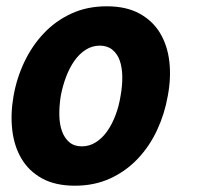

<svg xmlns="http://www.w3.org/2000/svg" viewBox="-20 -580 640 610"><path d="M218 10Q156 10 114 -13Q72 -36 48.5 -75.5Q25 -115 19 -166.5Q13 -218 23 -275Q33 -332 57.5 -383.5Q82 -435 119.5 -474.5Q157 -514 207 -537Q257 -560 319 -560Q381 -560 423 -537Q465 -514 488.5 -475Q512 -436 518 -384.5Q524 -333 513 -275Q503 -218 479 -166.5Q455 -115 417.5 -75.5Q380 -36 330 -13Q280 10 218 10ZM240 -115Q264 -115 284.5 -128Q305 -141 320.5 -163Q336 -185 347 -214Q358 -243 363 -275Q369 -308 368.5 -337Q368 -366 360.5 -387.5Q353 -409 337 -422Q321 -435 297 -435Q273 -435 252.5 -422Q232 -409 216.5 -387Q201 -365 190 -336Q179 -307 173 -275Q168 -243 168.5 -214Q169 -185 177 -163Q185 -141 200.5 -128Q216 -115 240 -115Z"/></svg>

Font: Maple Mono ExtraBold
Style: Italic
Weight: 800
Italic angle: -10°
Monospace: yes
Designer: subframe7536
Version: Version 7.200